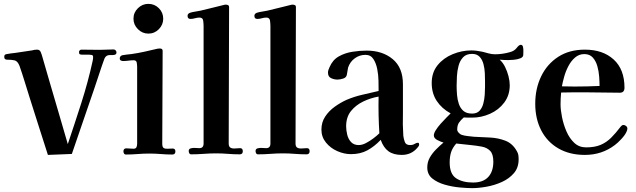

<svg xmlns="http://www.w3.org/2000/svg" viewBox="-20 -796 3291 994"><path d="M583 -525Q583 -517 577.5 -514Q572 -511 564 -511Q560 -511 555 -511Q550 -511 548 -511Q529 -511 521 -493Q517 -483 513 -471Q509 -459 505 -448Q468 -335 429 -223.5Q390 -112 352 1L228 6Q204 -68 180.5 -142.5Q157 -217 133 -292Q120 -333 107.5 -374Q95 -415 81 -455Q71 -480 55.5 -483.5Q40 -487 17 -487Q2 -487 2 -501Q2 -509 5 -512Q8 -515 15 -516Q25 -518 36.5 -519.5Q48 -521 58 -522Q80 -525 101.5 -528.5Q123 -532 145 -535Q152 -537 158.5 -538Q165 -539 172 -539Q186 -539 191 -526Q196 -514 199.5 -501Q203 -488 207 -475L238 -368Q261 -289 284.5 -209.5Q308 -130 331 -50Q367 -157 401.5 -264.5Q436 -372 460 -482Q461 -487 461.5 -491.5Q462 -496 462 -501Q462 -510 455 -511.5Q448 -513 441 -513H406Q398 -513 393.5 -515Q389 -517 389 -527Q389 -532 393 -535.5Q397 -539 401 -539Q425 -539 449 -538.5Q473 -538 497 -538Q515 -538 532.5 -539Q550 -540 568 -540Q574 -540 578.5 -535.5Q583 -531 583 -525Z M888 -12Q888 4 872 4Q843 4 813 1.5Q783 -1 753 -1Q723 -1 692.5 1.5Q662 4 632 4Q625 4 622 -1.5Q619 -7 619 -12Q619 -28 634 -28Q644 -28 653 -27Q662 -26 671 -26Q683 -26 686.5 -34Q690 -42 690 -52V-449Q690 -459 688 -471.5Q686 -484 672 -484Q659 -484 645 -482Q631 -480 617 -480Q611 -480 605.5 -483Q600 -486 600 -493Q600 -506 613 -510Q624 -512 636.5 -513.5Q649 -515 660 -516Q695 -521 728.5 -528.5Q762 -536 796 -544Q799 -544 802 -544.5Q805 -545 807 -545Q822 -545 822 -533Q822 -413 821 -292.5Q820 -172 820 -52Q820 -34 828 -29.5Q836 -25 848.5 -26Q861 -27 874 -27Q888 -27 888 -12ZM825 -699Q825 -668 802.5 -645Q780 -622 748 -622Q717 -622 694 -645Q671 -668 671 -699Q671 -731 694 -753.5Q717 -776 748 -776Q780 -776 802.5 -753.5Q825 -731 825 -699Z M1237 -13Q1237 3 1221 3Q1190 3 1160 0.5Q1130 -2 1099 -2Q1067 -2 1034.5 0.5Q1002 3 970 3Q963 3 960 -2.5Q957 -8 957 -14Q957 -25 967.5 -28Q978 -31 991.5 -30Q1005 -29 1012 -29Q1034 -29 1034 -53V-134Q1034 -266 1034 -397.5Q1034 -529 1034 -661Q1034 -672 1032 -688.5Q1030 -705 1013 -705Q1001 -705 989.5 -701.5Q978 -698 966 -698Q951 -698 951 -714Q951 -725 964 -730Q977 -734 991.5 -736Q1006 -738 1019 -741Q1049 -748 1078.5 -755.5Q1108 -763 1137 -770Q1140 -771 1143 -771.5Q1146 -772 1149 -772Q1155 -772 1160.5 -769.5Q1166 -767 1166 -759Q1166 -583 1165 -406Q1164 -229 1164 -53Q1164 -36 1174 -31Q1184 -26 1198 -27.5Q1212 -29 1223 -29Q1237 -29 1237 -13Z M1583 -13Q1583 3 1567 3Q1536 3 1506 0.5Q1476 -2 1445 -2Q1413 -2 1380.5 0.5Q1348 3 1316 3Q1309 3 1306 -2.5Q1303 -8 1303 -14Q1303 -25 1313.5 -28Q1324 -31 1337.5 -30Q1351 -29 1358 -29Q1380 -29 1380 -53V-134Q1380 -266 1380 -397.5Q1380 -529 1380 -661Q1380 -672 1378 -688.5Q1376 -705 1359 -705Q1347 -705 1335.5 -701.5Q1324 -698 1312 -698Q1297 -698 1297 -714Q1297 -725 1310 -730Q1323 -734 1337.5 -736Q1352 -738 1365 -741Q1395 -748 1424.5 -755.5Q1454 -763 1483 -770Q1486 -771 1489 -771.5Q1492 -772 1495 -772Q1501 -772 1506.5 -769.5Q1512 -767 1512 -759Q1512 -583 1511 -406Q1510 -229 1510 -53Q1510 -36 1520 -31Q1530 -26 1544 -27.5Q1558 -29 1569 -29Q1583 -29 1583 -13Z M1944 -106Q1941 -153 1940 -200.5Q1939 -248 1940 -296Q1899 -289 1860.5 -270.5Q1822 -252 1797 -221Q1772 -190 1772 -142Q1772 -122 1777.5 -99Q1783 -76 1797.5 -60.5Q1812 -45 1837 -45Q1855 -45 1875 -55.5Q1895 -66 1913.5 -80Q1932 -94 1944 -106ZM2150 -47Q2150 -43 2146.5 -38Q2143 -33 2140 -30Q2109 6 2060 6Q2017 6 1991 -13Q1965 -32 1951 -72Q1919 -38 1882.5 -18Q1846 2 1797 2Q1762 2 1726.5 -13.5Q1691 -29 1667.5 -58Q1644 -87 1644 -125Q1644 -163 1663.5 -192.5Q1683 -222 1713 -243.5Q1743 -265 1774 -279Q1814 -296 1856 -305.5Q1898 -315 1940 -325V-329Q1940 -347 1939.5 -377.5Q1939 -408 1933 -438.5Q1927 -469 1913 -490.5Q1899 -512 1872 -512Q1841 -512 1816.5 -494Q1792 -476 1782 -446Q1780 -437 1779 -428.5Q1778 -420 1776 -411Q1774 -395 1757.5 -389.5Q1741 -384 1727 -384Q1710 -384 1694 -391.5Q1678 -399 1678 -420Q1678 -428 1680.5 -434.5Q1683 -441 1686 -448Q1702 -486 1734 -504Q1766 -522 1804.5 -528Q1843 -534 1878 -534Q1960 -534 2013 -490Q2066 -446 2066 -360V-209Q2065 -181 2065.5 -151.5Q2066 -122 2068 -93Q2070 -76 2076 -60.5Q2082 -45 2103 -45Q2117 -45 2126.5 -51Q2136 -57 2144 -57Q2148 -57 2149 -53Q2150 -49 2150 -47Z M2534 41Q2534 2 2517.5 -15Q2501 -32 2474 -37Q2447 -42 2417 -45L2342 -53Q2322 -30 2315 -7Q2308 16 2308 45Q2308 105 2341.5 127Q2375 149 2429 149Q2481 149 2507.5 120.5Q2534 92 2534 41ZM2491 -375Q2491 -393 2490 -417Q2489 -441 2483 -464Q2477 -487 2463 -502Q2449 -517 2424 -517Q2394 -517 2377.5 -499.5Q2361 -482 2354 -455.5Q2347 -429 2345.5 -401Q2344 -373 2344 -352Q2344 -330 2346 -305Q2348 -280 2355.5 -258Q2363 -236 2379 -222Q2395 -208 2424 -208Q2449 -208 2462.5 -222.5Q2476 -237 2482 -259.5Q2488 -282 2489.5 -305Q2491 -328 2491 -346ZM2689 -512Q2689 -500 2673.5 -494Q2658 -488 2639.5 -486.5Q2621 -485 2612 -485Q2601 -485 2589.5 -485.5Q2578 -486 2567 -487Q2583 -473 2594.5 -450Q2606 -427 2612.5 -401.5Q2619 -376 2619 -355Q2619 -303 2590.5 -265Q2562 -227 2517 -207Q2472 -187 2424 -187Q2414 -187 2403 -187Q2392 -187 2381 -188Q2366 -175 2356.5 -161.5Q2347 -148 2347 -125Q2347 -117 2355 -108.5Q2363 -100 2370 -98Q2385 -93 2402 -91.5Q2419 -90 2434 -88Q2473 -86 2516 -84Q2559 -82 2596.5 -67.5Q2634 -53 2656 -13Q2662 -3 2663.5 7Q2665 17 2665 29Q2665 72 2640.5 100.5Q2616 129 2578.5 146Q2541 163 2499.5 170.5Q2458 178 2424 178Q2399 178 2360 174.5Q2321 171 2282.5 160Q2244 149 2218 128Q2192 107 2192 71Q2192 43 2205 20Q2218 -3 2237.5 -22.5Q2257 -42 2276 -58Q2264 -61 2245 -70.5Q2226 -80 2226 -95Q2226 -106 2236 -122Q2246 -138 2261 -155Q2276 -172 2290.5 -186.5Q2305 -201 2313 -209Q2267 -234 2241 -273.5Q2215 -313 2215 -366Q2215 -421 2245.5 -458.5Q2276 -496 2323.5 -515.5Q2371 -535 2420 -535Q2434 -535 2449 -533Q2464 -531 2478 -528Q2494 -524 2510 -519.5Q2526 -515 2543 -515Q2581 -515 2620 -526Q2643 -532 2655 -548Q2667 -564 2676 -564Q2685 -564 2687.5 -553.5Q2690 -543 2689.5 -530.5Q2689 -518 2689 -512Z M3084 -351Q3084 -371 3082 -399Q3080 -427 3072.5 -453.5Q3065 -480 3049 -498Q3033 -516 3005 -516Q2978 -516 2957.5 -498.5Q2937 -481 2923 -454.5Q2909 -428 2901 -399.5Q2893 -371 2889 -349Q2906 -349 2922.5 -348.5Q2939 -348 2955 -348Q3020 -348 3084 -351ZM3228 -130Q3228 -127 3226.5 -121.5Q3225 -116 3223 -113Q3216 -97 3197 -76.5Q3178 -56 3163 -45Q3096 6 3008 6Q2929 6 2871 -27.5Q2813 -61 2782 -121Q2751 -181 2751 -259Q2751 -337 2781.5 -400.5Q2812 -464 2869.5 -501.5Q2927 -539 3008 -539Q3101 -539 3157 -488Q3213 -437 3213 -342Q3213 -316 3189 -316Q3145 -316 3101 -317Q3057 -318 3013 -318Q2981 -318 2949 -318Q2917 -318 2885 -317Q2882 -287 2882 -256Q2882 -228 2889.5 -190Q2897 -152 2912.5 -116Q2928 -80 2953 -56.5Q2978 -33 3014 -33Q3059 -33 3089.5 -46Q3120 -59 3144 -83Q3168 -107 3193 -140Q3196 -144 3199.5 -146.5Q3203 -149 3208 -149Q3215 -149 3221.5 -143.5Q3228 -138 3228 -130Z"/></svg>

Font: Kaisei Tokumin
Style: Bold
Weight: 700
Designer: Font-Kai, 金井和夫
Foundry: KAZUO KANAI
Version: Version 5.003